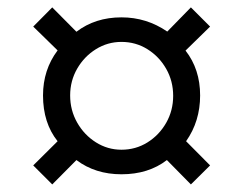

<svg xmlns="http://www.w3.org/2000/svg" viewBox="-20 -623 659 520"><path d="M121.5 -123.5 70 -175 136 -240.5Q96.5 -290 96.5 -364.5Q96.5 -434 136 -486.5L70 -551L121.5 -603L187 -537Q238 -576 309 -576Q377 -576 433 -537.5L497 -603L549 -551L482.5 -486Q522 -435.5 522 -364.5Q522 -294.5 484 -240.5L549 -175L497 -123.5L432 -189.5Q382 -151 309 -151Q238 -151 187 -189.5ZM309 -217.5Q347.5 -217.5 379.2 -237.2Q411 -257 430 -290.2Q449 -323.5 449 -363.5Q449 -403.5 430 -436.8Q411 -470 379.2 -489.8Q347.5 -509.5 309 -509.5Q271.5 -509.5 239.8 -489.8Q208 -470 189 -437Q170 -404 170 -364.5Q170 -324.5 189 -291Q208 -257.5 239.8 -237.5Q271.5 -217.5 309 -217.5Z"/></svg>

Font: Libre Caslon Text SemiBold
Style: Regular
Weight: 600
Designer: Pablo Impallari, Rodrigo Fuenzalida, Katja Schimmel
Foundry: Pablo Impallari, Rodrigo Fuenzalida
Version: Version 2.000